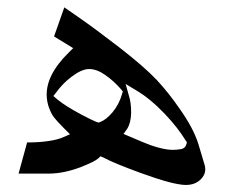

<svg xmlns="http://www.w3.org/2000/svg" viewBox="-20 -492 662 529"><path d="M157.2 -137.7Q137.7 -157.2 128.9 -168.5Q120.1 -179.7 113.3 -200.2Q100.6 -242.2 122.1 -285.2Q137.7 -316.4 169.9 -347.7L181.6 -359.4L128.9 -391.6L157.2 -471.7L195.3 -445.3Q243.2 -412.1 307.6 -362.3Q377 -308.6 412.1 -271.5Q445.3 -235.4 473.6 -194.3Q512.7 -139.6 526.4 -95.7L543.9 -37.1Q549.8 -15.6 534.2 1Q518.6 17.6 492.2 17.6Q458 17.6 367.2 -15.6Q294.9 -42 267.6 -56.6L256.8 -61.5L251 -55.7Q241.2 -46.9 204.1 -32.2Q156.2 -13.7 114.3 -13.7H31.2L54.7 -99.6H59.6Q87.9 -99.6 114.3 -103.5Q140.6 -107.4 157.2 -115.2L172.9 -122.1ZM455.1 -79.1Q466.8 -79.1 478.5 -81.1Q490.2 -83 493.2 -93.8L495.1 -99.6L491.2 -105.5Q469.7 -140.6 434.6 -177.7Q392.6 -221.7 353.5 -244.1L326.2 -260.7L334 -232.4Q341.8 -209 341.3 -181.2Q340.8 -153.3 330.1 -136.7L320.3 -123L340.8 -114.3Q377 -98.6 395.5 -91.8Q432.6 -79.1 455.1 -79.1ZM256.8 -156.2Q272.5 -162.1 290 -182.6Q308.6 -205.1 316.4 -233.4L318.4 -240.2L312.5 -247.1Q294.9 -267.6 271 -284.7Q247.1 -301.8 225.6 -301.8Q205.1 -301.8 176.8 -280.3Q152.3 -261.7 134.8 -237.3L127 -227.5L139.6 -216.8Q161.1 -199.2 207 -174.8Q231.4 -162.1 245.1 -156.2L252 -154.3Z"/></svg>

Font: Thabit-Oblique
Style: Oblique
Weight: 500
Designer: Regenerated by Nadim Shaikli
Foundry: MAK Alagha
Version: 0.01